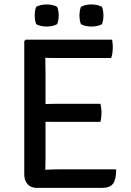

<svg xmlns="http://www.w3.org/2000/svg" viewBox="-20 -866 606 886"><path d="M516 -84.5Q516 -38 501.8 -18.5Q487.5 1 450 1H149Q123 1 107.5 -15.8Q92 -32.5 92 -61.5V-676.5L98.5 -683H497.5Q499.5 -671.5 500 -661.5Q500.5 -651.5 500.5 -643Q500.5 -635 498.8 -622.2Q497 -609.5 493 -598.5H251.5Q240.5 -598.5 223.5 -598.5Q206.5 -598.5 189 -599Q189 -579 189.5 -566.2Q190 -553.5 190 -534V-386Q207.5 -386.5 224 -386.8Q240.5 -387 251.5 -387H443.5Q446 -376.5 447.2 -365Q448.5 -353.5 448.5 -345Q448.5 -336.5 447.2 -325.2Q446 -314 443.5 -303.5H251.5Q240.5 -303.5 224 -303.8Q207.5 -304 190 -304V-130Q190 -117.5 189.5 -106.5Q189 -95.5 189 -82.5Q203.5 -83.5 219.2 -84Q235 -84.5 254 -84.5ZM402 -743.5Q389.5 -743.5 376.2 -746.2Q363 -749 353.5 -754.5Q349.5 -764.5 348 -775Q346.5 -785.5 346.5 -794.5Q346.5 -803.5 348 -814Q349.5 -824.5 353.5 -834.5Q363 -840 376.2 -842.8Q389.5 -845.5 402 -845.5Q414.5 -845.5 427.8 -842.8Q441 -840 450.5 -834.5Q454.5 -824.5 456 -814Q457.5 -803.5 457.5 -794.5Q457.5 -785.5 456 -775Q454.5 -764.5 450.5 -754.5Q441 -749 427.8 -746.2Q414.5 -743.5 402 -743.5ZM195.5 -743.5Q183 -743.5 169.5 -746.2Q156 -749 147 -754.5Q143 -764.5 141.5 -775Q140 -785.5 140 -794.5Q140 -803.5 141.5 -814Q143 -824.5 147 -834.5Q156 -840 169.5 -842.8Q183 -845.5 195.5 -845.5Q208 -845.5 221.2 -842.8Q234.5 -840 243.5 -834.5Q248 -824.5 249.5 -814Q251 -803.5 251 -794.5Q251 -785.5 249.5 -775Q248 -764.5 243.5 -754.5Q234.5 -749 221.2 -746.2Q208 -743.5 195.5 -743.5Z"/></svg>

Font: Signika Negative SC
Style: Regular
Weight: 400
Designer: Anna Giedryś
Foundry: Anna Giedryś
Version: Version 2.000; ttfautohint (v1.8.3) -l 8 -r 50 -G 200 -x 9 -